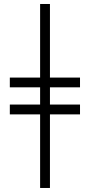

<svg xmlns="http://www.w3.org/2000/svg" viewBox="-20 -728 451 963"><path d="M230.5 -154.3V214.8H181.2V-154.3H29.3V-203.6H181.2V-290H29.3V-338.9H181.2V-708H230.5V-338.9H381.3V-290H230.5V-203.6H381.3V-154.3Z"/></svg>

Font: Doulos SIL Afr
Style: Regular
Weight: 400
Designer: Walt Agee, Victor Gaultney, Peter Martin, Debbi Hosken, Becca Hirsbrunner
Foundry: SIL International
Version: Version 5.000